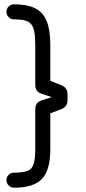

<svg xmlns="http://www.w3.org/2000/svg" viewBox="-20 -698 398 893"><path d="M45 175Q137 175 175.5 133.8Q214 92.5 214 -4V-171L267 -191Q294 -203 294 -232V-260Q294 -289 267 -301L214 -322V-489Q214 -557.5 197.5 -599Q181 -640.5 144 -659.2Q107 -678 45 -678Q30.5 -678 20.2 -667.8Q10 -657.5 10 -643Q10 -629 20.2 -618.5Q30.5 -608 45 -608Q75.5 -608 94.8 -603.2Q114 -598.5 124.8 -585.8Q135.5 -573 139.8 -549.5Q144 -526 144 -489V-304Q144 -272 171 -263L256 -234V-258L171 -230Q144 -221 144 -189V-4Q144 41.5 136.5 65Q129 88.5 107.8 96.8Q86.5 105 45 105Q30.5 105 20.2 115.2Q10 125.5 10 140Q10 154 20.2 164.5Q30.5 175 45 175Z"/></svg>

Font: Jura Light
Style: Bold
Weight: 700
Version: Version 5.104